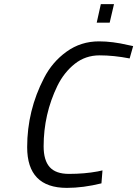

<svg xmlns="http://www.w3.org/2000/svg" viewBox="-20 -903 667 933"><path d="M305 10Q112 10 112 -188Q112 -366 194 -524Q234 -602 303.5 -652Q373 -702 461 -702Q527 -702 603 -684L627 -679L610 -619Q533 -634 464 -634Q395 -634 343 -592.5Q291 -551 259 -486Q192 -348 192 -192Q192 -124 221.5 -91Q251 -58 315 -58Q391 -58 455 -70L478 -75L473 -12Q384 10 305 10ZM450 -793 470 -883H534L513 -793Z"/></svg>

Font: TitilliumWebItalic
Style: Italic
Weight: 400
Italic angle: -13°
Version: Version 1.001;PS 57.000;hotconv 1.0.70;makeotf.lib2.5.55311